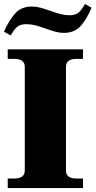

<svg xmlns="http://www.w3.org/2000/svg" viewBox="-23 -949 482 969"><path d="M-3 -789Q20 -842 51.5 -879Q83 -916 138 -916Q159 -916 180 -910.5Q201 -905 232 -894Q263 -883 284 -877.5Q305 -872 328 -872Q356 -872 372 -884.5Q388 -897 406 -929L439 -910Q418 -858 386.5 -820.5Q355 -783 299 -783Q278 -783 258 -788.5Q238 -794 206 -805Q176 -816 154 -821.5Q132 -827 109 -827Q81 -827 65 -814.5Q49 -802 31 -770ZM16 -48H48Q102 -48 102 -88V-612Q102 -652 48 -652H16V-700H396V-652H364Q310 -652 310 -612V-88Q310 -48 364 -48H396V0H16Z"/></svg>

Font: Taviraj Black
Style: Regular
Weight: 900
Designer: Katatrad Team
Foundry: CadsonDemak
Version: Version 1.001